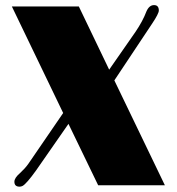

<svg xmlns="http://www.w3.org/2000/svg" viewBox="-20 -716 684 742"><path d="M55.7 5.4Q35.6 5.4 35.6 -13.7Q35.6 -28.3 57.1 -46.9Q76.7 -64.9 88.9 -82Q88.9 -82 224.1 -279.3L25.9 -690.9H284.7L401.9 -446.8L503.9 -593.3Q532.2 -635.3 545.9 -671.9Q556.6 -696.3 575.2 -696.3Q593.8 -696.3 593.8 -675.3Q593.8 -663.6 568.4 -625.5L421.9 -405.3L617.2 0H359.4L244.6 -237.3L119.6 -57.6Q82.5 -5.9 67.4 2.4Q61.5 5.4 55.7 5.4Z"/></svg>

Font: Limelight
Style: Regular
Weight: 400
Designer: Nicole Fally
Foundry: Nicole Fally
Version: Version 1.002